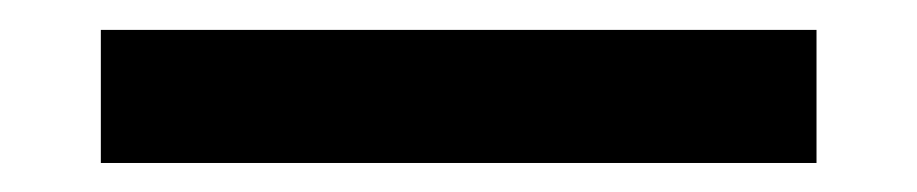

<svg xmlns="http://www.w3.org/2000/svg" viewBox="-20 -412 626 131"><path d="M48.8 -300.8H537.1V-391.6H48.8Z"/></svg>

Font: Cascadia Code PL
Style: Regular
Weight: 400
Monospace: yes
Designer: Aaron Bell
Foundry: Saja Typeworks
Version: Version 2404.023